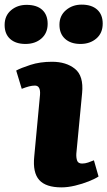

<svg xmlns="http://www.w3.org/2000/svg" viewBox="-69 -796 464 830"><path d="M104 -386Q107 -426 82 -426Q70 -426 56.5 -422.5Q43 -419 25 -412L1 -491Q21 -502 62.5 -515.5Q104 -529 156 -529Q217 -529 255 -498.5Q293 -468 286 -394L261 -132Q260 -114 264.5 -101.5Q269 -89 286 -89Q299 -89 312 -93.5Q325 -98 337 -103L357 -33Q342 -23 314.5 -12Q287 -1 255.5 6.5Q224 14 197 14Q129 14 100.5 -18Q72 -50 79 -119ZM188 -689Q188 -728 216 -752Q244 -776 284 -776Q327 -776 351 -754.5Q375 -733 375 -694Q375 -653 347.5 -629.5Q320 -606 279 -606Q237 -606 212.5 -628Q188 -650 188 -689ZM-49 -688Q-49 -728 -21.5 -751.5Q6 -775 46 -775Q90 -775 113.5 -753.5Q137 -732 137 -693Q137 -653 110 -629.5Q83 -606 41 -606Q-1 -606 -25 -627.5Q-49 -649 -49 -688Z"/></svg>

Font: Literata 12pt ExtraBold
Style: Italic
Weight: 800
Italic angle: -2°
Designer: Latin by Veronika Burian and Jose Scaglione. Greek by Irene Vlachou. Cyrillic by Vera Evstafieva
Foundry: TypeTogether
Version: Version 3.002